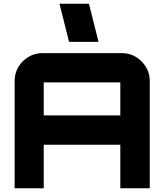

<svg xmlns="http://www.w3.org/2000/svg" viewBox="-20 -1003 876 1023"><path d="M58 0V-572Q58 -613 78 -646.5Q98 -680 132 -700Q166 -720 206 -720H629Q670 -720 703.5 -700Q737 -680 757.5 -646.5Q778 -613 778 -572V0H621V-232H213V0H58ZM213 -388H621V-564Q621 -564 621 -564Q621 -564 621 -564H213Q213 -564 213 -564Q213 -564 213 -564V-388ZM348 -780 297 -983H454L505 -780Z"/></svg>

Font: Orbitron Black
Style: Regular
Weight: 900
Designer: Matt McInerney
Foundry: The League of Moveable Type
Version: Version 2.001